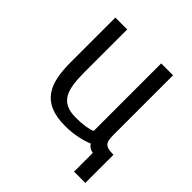

<svg xmlns="http://www.w3.org/2000/svg" viewBox="-182 -660 927 927"><g transform="rotate(45 282.0 -196.5)"><path d="M474 -530V-144C474 -79 472 -55 542 -55V137H465V9C446 6 434 -3 426 -16C395 -2 339 12 279 12C113 12 80 -86 80 -227V-530H161V-238C161 -119 180 -53 287 -53C335 -53 376 -60 393 -69V-530Z"/></g></svg>

Font: Repo Regular
Style: Regular
Weight: 400
Designer: Stefan Peev
Foundry: Context Ltd
Version: Version 1.502